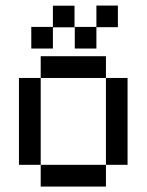

<svg xmlns="http://www.w3.org/2000/svg" viewBox="-20 -687 540 707"><path d="M370.1 0H129.9V-80.1H370.1ZM129.9 -80.1H49.8V-399.9H129.9ZM449.7 -80.1H370.1V-399.9H449.7ZM370.1 -399.9H129.9V-480H370.1ZM174.8 -508.3H95.2V-587.9H174.8ZM335 -508.3H255.4V-587.9H335ZM254.4 -586.4H174.8V-666H254.4ZM414.1 -586.9H335V-666.5H414.1Z"/></svg>

Font: W95FA
Style: Regular
Weight: 400
Designer: FontsArena.com
Foundry: Alina Sava
Version: Version 1.002;Fontself Maker 3.4.0